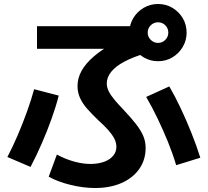

<svg xmlns="http://www.w3.org/2000/svg" viewBox="-20 -875 1040 962"><path d="M456.3 67Q397.3 67 333.2 51.3Q269 35.6 224 10.3L265 -100.6Q307.7 -77.3 353.3 -65Q399 -52.6 439 -53.6Q476.4 -54.6 504 -65.3Q531.7 -76 547.4 -95Q563.1 -114 563.1 -139.3Q563.1 -161.3 552.1 -181.8Q541.1 -202.3 521.6 -224.2Q502 -246 474.7 -270.4Q440.4 -303 416.5 -330.3Q392.7 -357.7 380.5 -385.2Q368.4 -412.7 368.4 -443.7Q368.4 -483.7 388.9 -520.5Q409.4 -557.4 450.4 -592.5Q491.4 -627.7 554.1 -661.7L574.8 -630.4H165.4V-743.7H700.7L711.3 -608.7Q646.6 -589.4 602.8 -566Q559 -542.7 537 -515Q515 -487.4 515 -457Q515 -436.7 525.5 -416.3Q536 -396 555.1 -373.3Q574.3 -350.7 600.6 -323.3Q636.3 -285.3 660.5 -254.5Q684.7 -223.7 697.2 -195.2Q709.7 -166.7 709.7 -133.7Q709.7 -74 677.7 -28.5Q645.7 17 588.8 42Q532 67 456.3 67ZM17 -88.3Q44 -139.7 69 -198.2Q94 -256.7 115.4 -316Q136.7 -375.3 151 -428L274.3 -396Q260 -340 238.1 -279.2Q216.3 -218.3 189.6 -157Q163 -95.7 133 -38.7ZM862.7 -47.4Q845.7 -104.7 821.7 -163.7Q797.7 -222.7 770 -280.4Q742.4 -338 712.4 -389.3L828.3 -442Q858 -391 886.1 -331.2Q914.3 -271.3 939.3 -208.7Q964.3 -146 983.7 -84.7ZM771.7 -568.3Q732.7 -568.3 699.8 -587.7Q667 -607 647.7 -639.8Q628.3 -672.7 628.3 -711.7Q628.3 -751.7 647.7 -784Q667 -816.3 699.8 -835.7Q732.7 -855 771.7 -855Q811.7 -855 844 -835.7Q876.3 -816.3 895.7 -784Q915 -751.7 915 -711.7Q915 -672.7 895.7 -639.8Q876.3 -607 844 -587.7Q811.7 -568.3 771.7 -568.3ZM771.7 -660Q793.3 -660 808.3 -675.3Q823.3 -690.7 823.3 -711.7Q823.3 -733.3 808.3 -748.3Q793.3 -763.3 771.7 -763.3Q750.7 -763.3 735.3 -748.3Q720 -733.3 720 -711.7Q720 -690.7 735.3 -675.3Q750.7 -660 771.7 -660Z"/></svg>

Font: M PLUS 1 Thin
Style: Regular
Weight: 100
Designer: Coji Morishita
Foundry: UNDERFOREST DESIGN
Version: Version 1.001